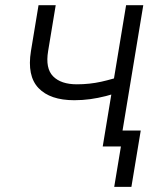

<svg xmlns="http://www.w3.org/2000/svg" viewBox="-20 -566 624 742"><path d="M267.1 -178.7Q173.8 -178.7 128.9 -225.6Q84 -272.5 99.6 -368.7L128.9 -545.9H195.3L166 -368.7Q154.8 -301.8 185.3 -271Q215.8 -240.2 276.9 -240.2Q326.2 -240.2 371.3 -250.2Q416.5 -260.3 464.4 -276.9L453.6 -214.4Q419.9 -202.6 389.4 -194.8Q358.9 -187 329.1 -182.9Q299.3 -178.7 267.1 -178.7ZM377 0 467.3 -545.9H533.7L443.4 0ZM421.4 156.2 447.3 0H405.3L415.5 -61.5H523.9L487.8 156.2Z"/></svg>

Font: Inter Light
Style: Italic
Weight: 300
Italic angle: -9.3988°
Designer: Rasmus Andersson
Foundry: rsms
Version: Version 4.001;git-66647c0bb